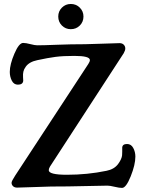

<svg xmlns="http://www.w3.org/2000/svg" viewBox="-20 -920 717 948"><path d="M267.6 -838.4Q267.6 -864.3 285.6 -882.3Q303.7 -900.4 329.6 -900.4Q356 -900.4 374 -882.3Q392.1 -864.3 392.1 -838.4Q392.1 -812 374 -793.9Q356 -775.9 329.6 -775.9Q303.7 -775.9 285.6 -793.9Q267.6 -812 267.6 -838.4ZM231.9 1Q210.4 1 147.9 3.7Q85.4 6.3 64.5 6.3Q51.8 6.3 44.4 -0.7Q37.1 -7.8 37.1 -17.6Q37.1 -25.9 54.7 -52.7L416 -604Q423.8 -615.7 423.8 -623.5Q423.8 -644 347.2 -644Q291.5 -644 254.2 -639.2Q216.8 -634.3 164.6 -623Q124 -614.7 106.9 -590.3Q98.1 -578.1 95.5 -566.4Q92.8 -554.7 93.8 -538.8Q94.7 -522.9 94.7 -521Q92.8 -502 68.4 -502Q48.3 -502 38.3 -521.7Q28.3 -541.5 28.3 -564.9Q28.3 -601.6 51 -654.8Q73.7 -708 94.2 -708Q107.9 -708 130.1 -702.1Q152.3 -696.3 164.1 -696.3Q193.8 -696.3 261.7 -699Q329.6 -701.7 399.9 -701.7Q421.4 -701.7 485.4 -704.3Q549.3 -707 570.3 -707Q583.5 -707 591.1 -699.2Q598.6 -691.4 598.6 -680.7Q598.6 -670.9 590.8 -657.2L226.6 -97.2Q220.7 -86.9 220.7 -79.6Q220.7 -57.1 310.1 -57.1Q411.6 -57.1 505.9 -76.7Q543.5 -84 563 -109.9Q572.3 -122.6 577.1 -133.5Q582 -144.5 582.8 -153.1Q583.5 -161.6 583.5 -171.4Q583.5 -181.2 583.5 -191.9Q585 -209 607.4 -209Q627.4 -209 637.9 -189.5Q648.4 -169.9 648.4 -147Q648.4 -106.9 625.5 -49.6Q602.5 7.8 582.5 7.8Q568.8 7.8 545.7 2.2Q522.5 -3.4 510.7 -3.4Q483.4 -3.4 399.2 -1.2Q314.9 1 231.9 1Z"/></svg>

Font: Cooper* Medium
Style: Regular
Weight: 500
Designer: Owen Earl
Foundry: indestructible type*
Version: Version 0.001